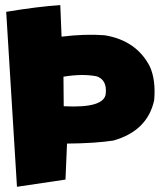

<svg xmlns="http://www.w3.org/2000/svg" viewBox="-20 -716 616 740"><path d="M557.6 -459.5Q581.1 -407.2 574.2 -329.6Q548.3 -211.4 417 -174.3Q348.1 -163.6 238.3 -162.6L232.4 -23.9L45.4 3.9L3.9 -670.4Q127.4 -690.9 212.4 -696.3L217.3 -574.7Q307.6 -585.9 383.3 -580.1Q505.9 -560.1 557.6 -459.5ZM224.6 -420.4 225.6 -306.6Q383.3 -298.3 387.7 -356Q392.6 -408.2 352.5 -421.9Q297.9 -432.6 224.6 -420.4Z"/></svg>

Font: Lapsus Pro (theguybrush.com)
Style: Bold
Weight: 700
Designer: Jose Roses
Version: Version 1.00 February 9, 2018, initial release